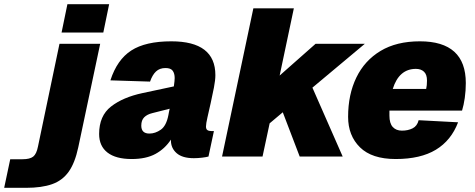

<svg xmlns="http://www.w3.org/2000/svg" viewBox="-110 -750 2278 920"><path d="M-90 150 -61 13H-2Q33 13 49 0.5Q65 -12 72 -48L175 -540H370L265 -44Q249 31 219 73Q189 115 139.5 132.5Q90 150 15 150ZM185 -594 213 -730H413L385 -594Z M709 -77Q709 -80 709 -81Q680 -37 635 -12.5Q590 12 521 12Q445 12 405 -19Q365 -50 365 -108Q365 -195 422 -239.5Q479 -284 573 -304L723 -336Q727 -364 727 -376Q727 -398 717.5 -411Q708 -424 683 -424Q655 -424 637.5 -407.5Q620 -391 609 -359L419 -365Q451 -464 519 -508Q587 -552 711 -552Q922 -552 922 -390Q922 -366 915 -330Q908 -294 899.5 -256Q891 -218 884 -187.5Q877 -157 877 -144Q877 -131 884 -126.5Q891 -122 903 -122H915L889 0Q879 3 858.5 5.5Q838 8 819 8Q764 8 736.5 -16Q709 -40 709 -77ZM567 -148Q567 -110 606 -110Q634 -110 660.5 -128.5Q687 -147 697 -199Q698 -205 699.5 -212.5Q701 -220 703 -229L620 -208Q595 -202 581 -188Q567 -174 567 -148Z M954 0 1104 -710H1298L1230 -388L1402 -540H1638L1387 -330L1532 0H1326L1245 -212L1182 -159L1148 0Z M1786 12Q1672 12 1615 -44Q1558 -100 1558 -190Q1558 -297 1597.5 -378.5Q1637 -460 1713.5 -506Q1790 -552 1902 -552Q2122 -552 2122 -352Q2122 -315 2117 -280.5Q2112 -246 2104 -220H1756Q1756 -208 1756 -196Q1756 -159 1772 -141.5Q1788 -124 1816 -124Q1845 -124 1867 -135Q1889 -146 1896 -174L2085 -164Q2052 -77 1978.5 -32.5Q1905 12 1786 12ZM1883 -420Q1802 -420 1772 -324H1932Q1934 -332 1935 -342Q1936 -352 1936 -364Q1936 -393 1921.5 -406.5Q1907 -420 1883 -420Z"/></svg>

Font: Geist Black
Style: Italic
Weight: 900
Italic angle: -12°
Designer: Basement.studio, Andrés Briganti, Mateo Zaragoza
Foundry: Basement.studio, Vercel, Andrés Briganti, Guido Ferreyra, Mateo Zaragoza
Version: Version 1.500; ttfautohint (v1.8.4.7-5d5b)